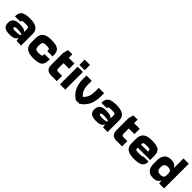

<svg xmlns="http://www.w3.org/2000/svg" viewBox="402 -2268 3847 3847"><g transform="rotate(45 2325.0 -345.0)"><path d="M50 -345V-325H200V-335Q200 -354 221 -362Q242 -370 300 -370Q365 -370 382.5 -361.5Q400 -353 400 -320V-220L550 -250V-330Q550 -510 300 -510Q162 -510 106 -470.5Q50 -431 50 -345ZM550 -250H400V-115L405 -80L420 0H550ZM40 -135Q40 -57 86 -23.5Q132 10 225 10Q389 10 405 -80L400 -150Q400 -120 260 -120Q221 -120 205.5 -126Q190 -132 190 -150Q190 -168 205.5 -174Q221 -180 260 -180Q400 -180 400 -150L405 -215Q390 -285 225 -285Q40 -285 40 -135Z M1150 -180V-210H1000V-180Q1000 -157 979.5 -148.5Q959 -140 900 -140Q840 -140 820 -160Q800 -180 800 -240V-250H650V-190Q650 -90 709 -40Q768 10 900 10Q1041 10 1095.5 -32Q1150 -74 1150 -180ZM1150 -320Q1150 -426 1095.5 -468Q1041 -510 900 -510Q768 -510 709 -460Q650 -410 650 -310V-250H800V-260Q800 -320 820 -340Q840 -360 900 -360Q959 -360 979.5 -351.5Q1000 -343 1000 -320V-290H1150Z M1560 -150H1450Q1425 -150 1412.5 -161Q1400 -172 1400 -200V-350H1560V-500H1400V-600H1280L1250 -491V-150Q1250 0 1400 0H1560Z M1650 0H1800V-500H1650ZM1650 -550H1800V-700H1650Z M2100 0 2240 -75Q2129 -149 2089.5 -217.5Q2050 -286 2050 -400V-500H1900V-400Q1900 -125 2100 0ZM2200 0Q2400 -125 2400 -400V-500H2250V-400Q2250 -286 2210.5 -217.5Q2171 -149 2060 -75L2100 0Z M2500 -345V-325H2650V-335Q2650 -354 2671 -362Q2692 -370 2750 -370Q2815 -370 2832.5 -361.5Q2850 -353 2850 -320V-220L3000 -250V-330Q3000 -510 2750 -510Q2612 -510 2556 -470.5Q2500 -431 2500 -345ZM3000 -250H2850V-115L2855 -80L2870 0H3000ZM2490 -135Q2490 -57 2536 -23.5Q2582 10 2675 10Q2839 10 2855 -80L2850 -150Q2850 -120 2710 -120Q2671 -120 2655.5 -126Q2640 -132 2640 -150Q2640 -168 2655.5 -174Q2671 -180 2710 -180Q2850 -180 2850 -150L2855 -215Q2840 -285 2675 -285Q2490 -285 2490 -135Z M3410 -150H3300Q3275 -150 3262.5 -161Q3250 -172 3250 -200V-350H3410V-500H3250V-600H3130L3100 -491V-150Q3100 0 3250 0H3410Z M3550 -205H4000V-295H3550ZM4000 -320Q4000 -426 3945.5 -468Q3891 -510 3750 -510Q3618 -510 3559 -460Q3500 -410 3500 -310V-250H3650V-310Q3650 -340 3670 -350Q3690 -360 3750 -360Q3809 -360 3829.5 -351.5Q3850 -343 3850 -320V-290H4000ZM4000 -155V-160H3850Q3850 -145 3835 -142.5Q3820 -140 3750 -140Q3686 -140 3668 -147Q3650 -154 3650 -180V-280L3500 -250V-170Q3500 10 3750 10Q3888 10 3944 -29.5Q4000 -69 4000 -155Z M4600 0V-700H4450V-80L4460 0ZM4450 -80V-240Q4450 -185 4429 -162.5Q4408 -140 4350 -140Q4250 -140 4250 -240V-250H4100V-210Q4100 -100 4149 -45Q4198 10 4290 10Q4417 10 4450 -80ZM4290 -510Q4198 -510 4149 -455Q4100 -400 4100 -290V-250H4250V-260Q4250 -360 4350 -360Q4408 -360 4429 -337.5Q4450 -315 4450 -260V-420Q4417 -510 4290 -510Z"/></g></svg>

Font: Millimetre
Style: Bold
Weight: 800
Designer: Jérémy Landes
Version: Version 1.0